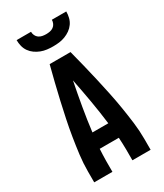

<svg xmlns="http://www.w3.org/2000/svg" viewBox="-233 -1043 965 1132"><g transform="rotate(-30 250.0 -477.5)"><path d="M58 0V-74Q58 -130 65 -185.5Q72 -241 81 -296.5Q90 -352 101.5 -407Q113 -462 125.5 -517Q138 -572 151.5 -626.5Q165 -681 179 -735H321Q335 -681 348.5 -626.5Q362 -572 374.5 -517Q387 -462 398.5 -407Q410 -352 419 -296.5Q428 -241 435 -185.5Q442 -130 442 -74V0H318V-74Q318 -94 317 -114.5Q316 -135 315 -155H185Q184 -135 183 -114.5Q182 -94 182 -74V0ZM304 -260Q294 -341 280 -422Q266 -503 250 -583Q234 -503 220 -422Q206 -341 196 -260ZM250 -815Q229 -815 208.5 -817.5Q188 -820 168.5 -827.5Q149 -835 132 -847Q115 -859 103 -876Q91 -893 86 -913.5Q81 -934 81 -955H179Q179 -942 184.5 -930Q190 -918 200.5 -910.5Q211 -903 224 -900.5Q237 -898 250 -898Q263 -898 276 -900.5Q289 -903 299.5 -910.5Q310 -918 315.5 -930Q321 -942 321 -955H419Q419 -934 414 -913.5Q409 -893 397 -876Q385 -859 368 -847Q351 -835 331.5 -827.5Q312 -820 291.5 -817.5Q271 -815 250 -815Z"/></g></svg>

Font: Iosevka Term Curly Extrabold
Style: Regular
Weight: 800
Designer: Belleve Invis
Foundry: Belleve Invis
Version: Version 32.3.0